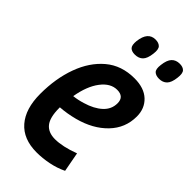

<svg xmlns="http://www.w3.org/2000/svg" viewBox="-235 -810 885 885"><g transform="rotate(45 207.5 -368.0)"><path d="M351 -23Q316 -6 276 2Q236 10 198 10Q111 10 65 -43Q19 -96 19 -193Q19 -293 48.5 -374Q78 -455 135 -503Q192 -551 276 -551Q339 -551 373.5 -518.5Q408 -486 408 -434Q408 -359 356 -305Q304 -251 217 -228Q171 -216 127 -213V-209Q127 -147 149 -120Q171 -93 215 -93Q239 -93 269 -99.5Q299 -106 333 -119ZM257 -457Q214 -457 180.5 -413Q147 -369 134 -293Q162 -296 191 -305Q242 -320 272 -347.5Q302 -375 302 -414Q302 -457 257 -457ZM357 -629Q336 -629 325 -639.5Q314 -650 318 -680Q322 -715 336.5 -730.5Q351 -746 376 -746Q397 -746 407.5 -735Q418 -724 414 -693Q410 -658 395.5 -643.5Q381 -629 357 -629ZM199 -629Q178 -629 168 -639.5Q158 -650 161 -679Q169 -746 218 -746Q239 -746 250 -735Q261 -724 257 -693Q253 -658 238.5 -643.5Q224 -629 199 -629Z"/></g></svg>

Font: Georama SemiCondensed SemiBold
Style: Italic
Weight: 600
Width: 4
Italic angle: -9°
Designer: Jean-Baptiste Levee
Foundry: Production Type
Version: Version 1.000